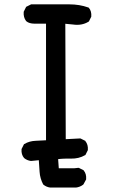

<svg xmlns="http://www.w3.org/2000/svg" viewBox="-20 -762 540 874"><path d="M208.5 91.8Q190.9 89.4 177.7 78.6L177.2 78.1L176.3 77.1Q169.4 64 165.3 49.6Q161.1 35.2 160.2 20L156.7 -32.7L121.6 -29.3H121.1H120.6Q103 -31.7 89.8 -42.5L89.4 -43Q76.2 -58.6 78.1 -82.5V-83.5L78.6 -84.5L88.4 -104L89.4 -106L90.8 -106.4Q102.1 -113.3 115 -116.9Q127.9 -120.6 142.6 -121.1Q166.5 -122.1 189.5 -123.5V-654.3H136.7Q130.9 -654.3 125.7 -655Q120.6 -655.8 116 -657Q111.3 -658.2 107.2 -660.4Q103 -662.6 99.6 -665.5L99.1 -666L98.6 -666.5Q85.9 -683.6 87.9 -707.5V-708.5L88.4 -709.5L98.1 -729L99.1 -731L101.1 -731.9L120.6 -741.7L121.6 -742.2H123H295.9Q341.8 -742.2 381.8 -728L383.3 -727.5L384.3 -726.6Q391.1 -718.8 393.8 -708.7Q396.5 -698.7 395.5 -687V-686L395 -685.1L385.3 -665.5L384.3 -664.1L382.8 -663.1Q352.1 -644.5 312.5 -650.4L277.3 -653.8L279.3 -128.4L344.2 -131.8H346.2L347.2 -131.3L366.7 -121.6L368.2 -121.1L368.7 -119.6Q381.8 -103.5 379.9 -79.6V-78.6L379.4 -77.6L369.6 -58.1L368.7 -56.2L367.2 -55.7Q353 -47.4 336.9 -43.5Q320.8 -39.6 303.2 -40Q297.9 -40 293 -40Q288.1 -40 283 -40Q277.8 -40 272.9 -39.8Q268.1 -39.6 263.2 -39.3Q258.3 -39.1 253.7 -38.6Q249 -38.1 244.6 -37.6L247.6 3.9H318.8L336.4 2H337.9L339.4 2.4L358.9 12.2L360.4 12.7L360.8 13.7Q374 29.3 372.1 53.2V54.7L371.6 55.7L359.9 77.1L358.9 78.1L357.9 79.1Q343.3 89.8 325.7 91.8H325.2H209Z"/></svg>

Font: NaikaiFont
Style: SemiBold
Weight: 600
Version: Version 1.89